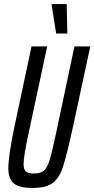

<svg xmlns="http://www.w3.org/2000/svg" viewBox="-20 -916 464 944"><path d="M21 -89Q21 -152 52 -298L135 -688H212L120 -258Q96 -146 96 -110Q96 -82 107.5 -72.5Q119 -63 147 -63Q180 -63 196 -77Q212 -91 223.5 -127.5Q235 -164 255 -258L346 -688H424L340 -298Q309 -156 290.5 -98.5Q272 -41 239.5 -16.5Q207 8 140 8Q75 8 48 -14Q21 -36 21 -89ZM256 -751 234 -891V-896H308L311 -756V-751Z"/></svg>

Font: Saira Ultra Condensed Medium
Style: Italic
Weight: 500
Width: 1
Italic angle: -12°
Designer: Hector Gatti with collaboration of the Omnibus-Type team
Foundry: Omnibus-Type
Version: Version 1.001; ttfautohint (v1.8)